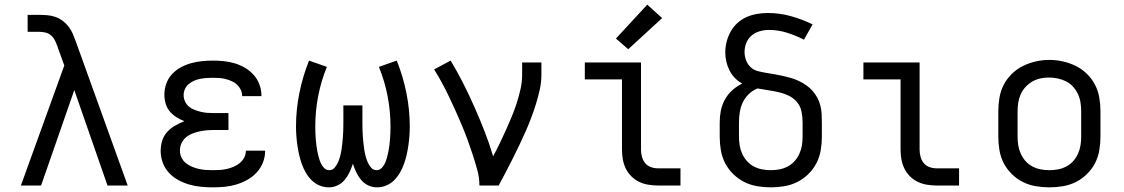

<svg xmlns="http://www.w3.org/2000/svg" viewBox="-20 -799 4840 827"><path d="M70 0 257 -517 229 -594Q229 -594 229 -594Q229 -594 229 -595Q224 -609 218 -622Q212 -635 201.5 -645Q191 -655 177 -658.5Q163 -662 148 -662H99V-735H148Q166 -735 184 -733.5Q202 -732 219 -726Q236 -720 250.5 -709Q265 -698 276 -683.5Q287 -669 294 -652.5Q301 -636 307 -619L530 0H443L300 -411L157 0Z M897 8Q872 8 846 5.5Q820 3 795.5 -4Q771 -11 748 -23.5Q725 -36 707.5 -55Q690 -74 681 -98.5Q672 -123 672 -149Q672 -171 678.5 -192.5Q685 -214 700 -230.5Q715 -247 734.5 -258Q754 -269 774 -277Q756 -284 739.5 -294.5Q723 -305 711 -319.5Q699 -334 693.5 -353Q688 -372 688 -391Q688 -415 696 -438Q704 -461 720.5 -479Q737 -497 758 -508.5Q779 -520 802 -526.5Q825 -533 849 -535.5Q873 -538 897 -538Q921 -538 945 -535.5Q969 -533 992 -526Q1015 -519 1036 -506.5Q1057 -494 1073 -476Q1089 -458 1097.5 -435Q1106 -412 1106 -388Q1106 -387 1106 -386Q1106 -385 1106 -385H1023Q1023 -385 1023 -385.5Q1023 -386 1023 -386Q1023 -400 1017 -412.5Q1011 -425 1001 -434.5Q991 -444 978 -449.5Q965 -455 952 -458.5Q939 -462 925 -463Q911 -464 897 -464Q883 -464 869.5 -463Q856 -462 842.5 -459.5Q829 -457 816.5 -451.5Q804 -446 793.5 -437.5Q783 -429 777 -416Q771 -403 771 -390V-389Q771 -375 777 -362Q783 -349 793.5 -340Q804 -331 817.5 -326Q831 -321 844.5 -317.5Q858 -314 872 -313Q886 -312 900 -312H964V-239H900Q884 -239 868 -237.5Q852 -236 837 -232.5Q822 -229 807 -223Q792 -217 780 -206.5Q768 -196 761.5 -181.5Q755 -167 755 -151Q755 -135 761.5 -121Q768 -107 780 -97Q792 -87 806.5 -81Q821 -75 836 -71.5Q851 -68 866.5 -67Q882 -66 897 -66Q913 -66 928 -67Q943 -68 958 -71.5Q973 -75 987 -81Q1001 -87 1013 -97Q1025 -107 1032 -120.5Q1039 -134 1039 -150H1122Q1122 -150 1122 -149.5Q1122 -149 1122 -149Q1122 -123 1112.5 -99Q1103 -75 1085.5 -56Q1068 -37 1045.5 -24.5Q1023 -12 998.5 -4.5Q974 3 948.5 5.5Q923 8 897 8Z M1396 8Q1376 8 1356.5 0Q1337 -8 1322.5 -22.5Q1308 -37 1297.5 -55Q1287 -73 1280 -92.5Q1273 -112 1268.5 -132Q1264 -152 1261 -172.5Q1258 -193 1256.5 -213.5Q1255 -234 1255 -254Q1255 -327 1269.5 -398.5Q1284 -470 1311 -538L1388 -511Q1363 -450 1350.5 -385Q1338 -320 1338 -254Q1338 -241 1338.5 -227.5Q1339 -214 1340 -201Q1341 -188 1342.5 -175Q1344 -162 1346.5 -149Q1349 -136 1352.5 -123Q1356 -110 1361 -98Q1366 -86 1375.5 -76Q1385 -66 1398 -66Q1412 -66 1421.5 -77Q1431 -88 1436.5 -101Q1442 -114 1445.5 -127.5Q1449 -141 1451 -154.5Q1453 -168 1454.5 -182Q1456 -196 1457 -209.5Q1458 -223 1458.5 -237Q1459 -251 1459 -265V-345H1541V-265Q1541 -251 1541.5 -237Q1542 -223 1543 -209.5Q1544 -196 1545.5 -182Q1547 -168 1549 -154.5Q1551 -141 1554.5 -127.5Q1558 -114 1563.5 -101Q1569 -88 1578.5 -77Q1588 -66 1602 -66Q1615 -66 1624.5 -76Q1634 -86 1639 -98Q1644 -110 1647.5 -123Q1651 -136 1653.5 -149Q1656 -162 1657.5 -175Q1659 -188 1660 -201Q1661 -214 1661.5 -227.5Q1662 -241 1662 -254Q1662 -320 1649.5 -385Q1637 -450 1612 -511L1689 -538Q1716 -470 1730.5 -398.5Q1745 -327 1745 -254Q1745 -234 1743.5 -213.5Q1742 -193 1739 -172.5Q1736 -152 1731.5 -132Q1727 -112 1720 -92.5Q1713 -73 1702.5 -55Q1692 -37 1677.5 -22.5Q1663 -8 1643.5 0Q1624 8 1604 8Q1584 8 1566 -0.5Q1548 -9 1535.5 -24Q1523 -39 1514.5 -57Q1506 -75 1500 -94Q1500 -94 1500 -94Q1500 -94 1500 -94Q1500 -94 1500 -94Q1500 -94 1500 -94Q1494 -75 1485.5 -57Q1477 -39 1464.5 -24Q1452 -9 1434 -0.5Q1416 8 1396 8Z M2045 0Q2045 -34 2036 -66.5Q2027 -99 2016.5 -131.5Q2006 -164 1994.5 -195.5Q1983 -227 1970 -258Q1957 -289 1943 -320Q1929 -351 1914.5 -381.5Q1900 -412 1884 -441.5Q1868 -471 1850 -500L1921 -538Q1950 -490 1975.5 -439.5Q2001 -389 2024 -337Q2047 -285 2067.5 -232.5Q2088 -180 2104 -126Q2119 -153 2132.5 -181.5Q2146 -210 2159 -238.5Q2172 -267 2184 -296Q2196 -325 2205.5 -354.5Q2215 -384 2222 -415Q2229 -446 2229 -477V-530H2312V-477Q2312 -445 2305 -413.5Q2298 -382 2288.5 -351Q2279 -320 2267.5 -290Q2256 -260 2243 -230.5Q2230 -201 2216 -172Q2202 -143 2187.5 -114Q2173 -85 2158 -56.5Q2143 -28 2128 0Z M2813 0Q2793 0 2772 -3.5Q2751 -7 2732.5 -16Q2714 -25 2699 -40Q2684 -55 2675 -74Q2666 -93 2662.5 -113.5Q2659 -134 2659 -155V-457H2499V-530H2741V-155Q2741 -139 2745 -124Q2749 -109 2758.5 -97Q2768 -85 2783 -79.5Q2798 -74 2813 -74H2911V0ZM2686 -587 2633 -633 2768 -779 2832 -721Z M3300 8Q3271 8 3241.5 3Q3212 -2 3186 -15Q3160 -28 3138.5 -49Q3117 -70 3103.5 -96Q3090 -122 3085 -151.5Q3080 -181 3080 -210V-272Q3080 -298 3085 -323Q3090 -348 3102.5 -370.5Q3115 -393 3134.5 -410.5Q3154 -428 3177 -439Q3159 -449 3145 -463.5Q3131 -478 3122 -496Q3113 -514 3108.5 -533.5Q3104 -553 3104 -573Q3104 -597 3110 -620Q3116 -643 3127.5 -663.5Q3139 -684 3156.5 -700Q3174 -716 3195.5 -725.5Q3217 -735 3240.5 -739Q3264 -743 3287 -743Q3338 -743 3386.5 -729.5Q3435 -716 3480 -694L3443 -628Q3408 -646 3370 -658Q3332 -670 3292 -670Q3272 -670 3252.5 -664.5Q3233 -659 3217.5 -646Q3202 -633 3194.5 -614Q3187 -595 3187 -575Q3187 -557 3193.5 -539.5Q3200 -522 3213.5 -509.5Q3227 -497 3245 -492.5Q3263 -488 3281 -485Q3299 -482 3317 -479Q3335 -476 3352.5 -472Q3370 -468 3387.5 -463Q3405 -458 3421.5 -450Q3438 -442 3453 -431.5Q3468 -421 3480 -407.5Q3492 -394 3500.5 -378Q3509 -362 3513.5 -344.5Q3518 -327 3519 -308.5Q3520 -290 3520 -272V-210Q3520 -181 3515 -151.5Q3510 -122 3496.5 -96Q3483 -70 3461.5 -49Q3440 -28 3414 -15Q3388 -2 3358.5 3Q3329 8 3300 8ZM3300 -66Q3319 -66 3337.5 -69.5Q3356 -73 3373 -82Q3390 -91 3402.5 -105Q3415 -119 3423 -136.5Q3431 -154 3434 -172.5Q3437 -191 3437 -210V-272Q3437 -295 3432.5 -318Q3428 -341 3413 -359Q3398 -377 3377 -387Q3356 -397 3333.5 -402Q3311 -407 3288 -410.5Q3265 -414 3243 -418Q3222 -410 3205.5 -394Q3189 -378 3179.5 -358Q3170 -338 3166.5 -316Q3163 -294 3163 -272V-210Q3163 -191 3166 -172.5Q3169 -154 3177 -136.5Q3185 -119 3197.5 -105Q3210 -91 3227 -82Q3244 -73 3262.5 -69.5Q3281 -66 3300 -66Z M4013 0Q3993 0 3972 -3.5Q3951 -7 3932.5 -16Q3914 -25 3899 -40Q3884 -55 3875 -74Q3866 -93 3862.5 -113.5Q3859 -134 3859 -155V-457H3699V-530H3941V-155Q3941 -139 3945 -124Q3949 -109 3958.5 -97Q3968 -85 3983 -79.5Q3998 -74 4013 -74H4111V0Z M4500 8Q4471 8 4441.5 3Q4412 -2 4386 -15Q4360 -28 4338.5 -49Q4317 -70 4303.5 -96Q4290 -122 4285 -151.5Q4280 -181 4280 -210V-320Q4280 -349 4285 -378.5Q4290 -408 4303.5 -434Q4317 -460 4338.5 -481Q4360 -502 4386.5 -515Q4413 -528 4442 -534.5Q4471 -541 4500 -541Q4529 -541 4558 -534.5Q4587 -528 4613.5 -515Q4640 -502 4661.5 -481Q4683 -460 4696.5 -434Q4710 -408 4715 -378.5Q4720 -349 4720 -320V-210Q4720 -181 4715 -151.5Q4710 -122 4696.5 -96Q4683 -70 4661.5 -49Q4640 -28 4614 -15Q4588 -2 4558.5 3Q4529 8 4500 8ZM4500 -66Q4519 -66 4537.5 -69.5Q4556 -73 4573 -82Q4590 -91 4602.5 -105Q4615 -119 4623 -136.5Q4631 -154 4634 -172.5Q4637 -191 4637 -210V-320Q4637 -339 4634 -358Q4631 -377 4623 -394Q4615 -411 4602 -425.5Q4589 -440 4572 -448.5Q4555 -457 4536 -461Q4517 -465 4498 -465Q4479 -465 4460.5 -461Q4442 -457 4426 -447.5Q4410 -438 4397 -424Q4384 -410 4376.5 -393Q4369 -376 4366 -357.5Q4363 -339 4363 -320V-210Q4363 -191 4366 -172.5Q4369 -154 4377 -136.5Q4385 -119 4397.5 -105Q4410 -91 4427 -82Q4444 -73 4462.5 -69.5Q4481 -66 4500 -66Z"/></svg>

Font: Iosevka Mono
Style: Regular
Weight: 400
Designer: Belleve Invis
Foundry: Belleve Invis
Version: Version 11.1.1